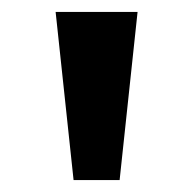

<svg xmlns="http://www.w3.org/2000/svg" viewBox="-20 -745 323 321"><path d="M103 -444 73 -725H210L180 -444Z"/></svg>

Font: REM Medium
Style: Regular
Weight: 500
Designer: Octavio Pardo
Foundry: Ashler Design
Version: Version 1.005;gftools[0.9.28]